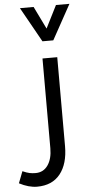

<svg xmlns="http://www.w3.org/2000/svg" viewBox="-105 -818 507 1094"><g transform="rotate(-5 148.0 -271.0)"><path d="M62 240.2Q14.2 240.2 -40 211.9L-14.2 145Q10.3 155.8 25.9 158.9Q41.5 162.1 60.1 162.1Q105 162.1 130.4 125.5Q155.8 88.9 155.8 28.8V-484.9H240.2V23.9Q240.2 125 194.3 182.6Q148.4 240.2 62 240.2ZM335.9 -781.7 226.1 -582.5H164.1L52.7 -781.7H130.9L193.8 -652.8L258.8 -781.7Z"/></g></svg>

Font: Noto Sans Kufi Arabic
Style: Regular
Weight: 400
Designer: Monotype Design team
Foundry: Monotype Imaging Inc.
Version: Version 1.02